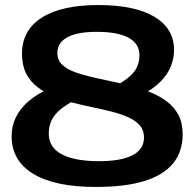

<svg xmlns="http://www.w3.org/2000/svg" viewBox="-20 -730 769 760"><path d="M438 -390Q474 -410 494.5 -428.5Q515 -447 523.5 -467.5Q532 -488 532 -512Q532 -557 489 -580.5Q446 -604 362 -604Q310 -604 275.5 -594Q241 -584 224 -565.5Q207 -547 207 -520Q207 -494 223.5 -476.5Q240 -459 269 -447.5Q298 -436 335.5 -427Q373 -418 414 -409.5Q455 -401 496 -390.5Q537 -380 574.5 -365Q612 -350 641 -328Q670 -306 686.5 -274.5Q703 -243 703 -199Q703 -129 664.5 -82.5Q626 -36 550 -13Q474 10 359 10Q197 10 111.5 -42Q26 -94 26 -191Q26 -231 43 -266Q60 -301 94.5 -330.5Q129 -360 181 -382L276 -333Q224 -307 198.5 -276Q173 -245 173 -201Q173 -147 224 -119.5Q275 -92 372 -92Q459 -92 504.5 -115.5Q550 -139 550 -186Q550 -214 534 -233Q518 -252 489.5 -265Q461 -278 424.5 -287.5Q388 -297 348.5 -305Q309 -313 268.5 -323.5Q228 -334 192 -349Q156 -364 127.5 -386Q99 -408 83 -440Q67 -472 67 -517Q67 -610 145 -660Q223 -710 369 -710Q514 -710 591.5 -663.5Q669 -617 669 -532Q669 -500 656.5 -468Q644 -436 615.5 -407Q587 -378 540 -354Z"/></svg>

Font: Georama SemiExpanded SemiBold
Style: Regular
Weight: 600
Width: 6
Designer: Jean-Baptiste Levee
Foundry: Production Type
Version: Version 1.001